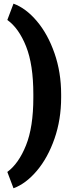

<svg xmlns="http://www.w3.org/2000/svg" viewBox="-20 -798 393 1035"><path d="M52.7 216.8 19.5 128.9Q80.6 84 120.1 -14.4Q159.7 -112.8 159.7 -271.5V-290Q159.7 -449.7 120.6 -547.9Q81.5 -646 19.5 -690.4L52.7 -778.3Q119.6 -753.9 178.7 -684.1Q237.8 -614.3 273.7 -511.2Q309.6 -408.2 309.6 -289.1V-272.5Q309.6 -153.3 273.7 -50.3Q237.8 52.7 178.7 122.6Q119.6 192.4 52.7 216.8Z"/></svg>

Font: Heebo Black
Style: Regular
Weight: 900
Designer: Oded Ezer
Foundry: Meir Sadan
Version: Version 2.001; ttfautohint (v1.5.14-ce02) -l 8 -r 50 -G 200 